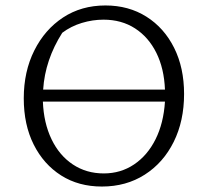

<svg xmlns="http://www.w3.org/2000/svg" viewBox="-20 -675 761 703"><path d="M353 8Q268 8 204 -32.5Q140 -73 103.5 -145.5Q67 -218 67 -315Q67 -413 105.5 -490Q144 -567 211 -611Q278 -655 366 -655Q451 -655 516 -614Q581 -573 617.5 -500Q654 -427 654 -331Q654 -232 616 -155.5Q578 -79 510 -35.5Q442 8 353 8ZM208 -555Q145 -456 138 -347H584Q581 -424 552.5 -481.5Q524 -539 474.5 -571Q425 -603 359 -603Q319 -603 279.5 -591Q240 -579 208 -555ZM360 -40Q422 -40 471 -73Q520 -106 549.5 -165Q579 -224 584 -303H137Q140 -225 168.5 -165.5Q197 -106 246.5 -73Q296 -40 360 -40Z"/></svg>

Font: Piazzolla Light
Style: Regular
Weight: 300
Designer: Juan Pablo del Peral
Foundry: Huerta Tipografica
Version: Version 1.330